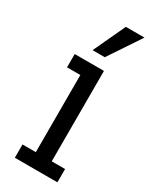

<svg xmlns="http://www.w3.org/2000/svg" viewBox="-180 -726 618 772"><g transform="rotate(30 129.5 -339.5)"><path d="M37 -61.7H98.8V-419.8H37V-481.5H172.8V-61.7H234.6V0H37ZM160.5 -679H246.9L148.1 -530.9H91.4Z"/></g></svg>

Font: Slabo 27px
Style: Regular
Weight: 400
Version: Version 1.02 Build 003a